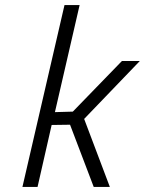

<svg xmlns="http://www.w3.org/2000/svg" viewBox="-20 -742 575 762"><path d="M129 0 185 -246 258 -247 352 0H416L314 -270L535 -500H464L269 -299L198 -297L296 -722H236L69 0Z"/></svg>

Font: Titillium Web
Style: Light Italic
Weight: 300
Italic angle: -13°
Version: Version 1.001;PS 57.000;hotconv 1.0.70;makeotf.lib2.5.55311